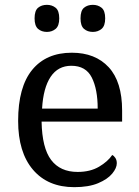

<svg xmlns="http://www.w3.org/2000/svg" viewBox="-20 -764 575 794"><path d="M287 10Q178 10 116.5 -62Q55 -134 55 -264Q55 -404 113 -475Q171 -546 277 -546Q374 -546 429.5 -486Q485 -426 485 -307V-261H152Q154 -152 191.5 -102.5Q229 -53 301 -53Q353 -53 389.5 -74.5Q426 -96 444 -123Q451 -120 457 -111Q463 -102 463 -89Q463 -69 444 -46Q425 -23 386 -6.5Q347 10 287 10ZM384 -315Q384 -395 359.5 -443.5Q335 -492 275 -492Q220 -492 189.5 -446.5Q159 -401 154 -315ZM364 -632Q342 -632 327.5 -644.5Q313 -657 313 -688Q313 -720 327.5 -732Q342 -744 364 -744Q385 -744 400 -732Q415 -720 415 -688Q415 -657 400 -644.5Q385 -632 364 -632ZM174 -632Q152 -632 137.5 -644.5Q123 -657 123 -688Q123 -720 137.5 -732Q152 -744 174 -744Q195 -744 210 -732Q225 -720 225 -688Q225 -657 210 -644.5Q195 -632 174 -632Z"/></svg>

Font: Noto Serif Tamil
Style: Italic
Weight: 400
Italic angle: -12°
Designer: Indian Type Foundry, Tom Grace, and the Monotype Design Team
Foundry: Monotype Imaging Inc.
Version: Version 2.003